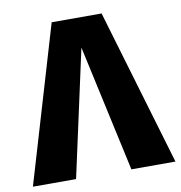

<svg xmlns="http://www.w3.org/2000/svg" viewBox="-98 -768 791 841"><g transform="rotate(-10 298.0 -347.5)"><path d="M409 -695H187L-19 0H173L296 -563L419 0H615Z"/></g></svg>

Font: Fira Sans ExtraBold
Style: Regular
Weight: 800
Designer: bBox Type GmbH & Carrois Corporate GbR & Edenspiekermann AG
Foundry: bBox Type GmbH & Carrois Corporate GbR & Edenspiekermann AG
Version: Version 4.300;PS 004.300;hotconv 1.0.88;makeotf.lib2.5.64775